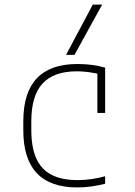

<svg xmlns="http://www.w3.org/2000/svg" viewBox="-20 -810 590 840"><path d="M318 10Q82 10 82 -240V-280Q82 -530 319 -530Q386 -530 440 -514V-316H406V-506L422 -484Q399 -490 371 -494Q343 -498 316 -498Q215 -498 166 -444.5Q117 -391 117 -279V-241Q117 -166 138.5 -117.5Q160 -69 205 -45.5Q250 -22 320 -22Q350 -22 380.5 -26.5Q411 -31 440 -39V-6Q412 1 381 5.5Q350 10 318 10ZM306 -570H269L386 -790H427Z"/></svg>

Font: M PLUS Code Latin SemiExpanded ExtraLight
Style: Regular
Weight: 250
Width: 6
Designer: Coji Morishita
Foundry: UNDERFOREST DESIGN
Version: Version 1.002; ttfautohint (v1.8.3)